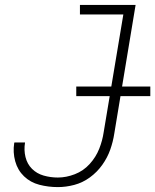

<svg xmlns="http://www.w3.org/2000/svg" viewBox="-20 -755 633 783"><path d="M216 8Q249 8 283 -1Q317 -10 346.5 -31.5Q376 -53 397 -82.5Q418 -112 429.5 -144.5Q441 -177 446 -210L533 -735H306V-696H483L403 -217Q398 -182 384.5 -148Q371 -114 345.5 -86Q320 -58 285 -44.5Q250 -31 216 -31Q186 -31 158 -39Q130 -47 110.5 -66.5Q91 -86 84 -114.5Q77 -143 82 -173V-174H39L38 -172Q32 -134 42 -97.5Q52 -61 78 -36Q104 -11 140.5 -1.5Q177 8 216 8ZM291 -363H593V-402H291Z"/></svg>

Font: Iosevka Sparkle XLtObl
Style: Regular
Weight: 200
Italic angle: -9°
Designer: Belleve Invis
Foundry: Belleve Invis
Version: Version 4.5.0; ttfautohint (v1.8.3)